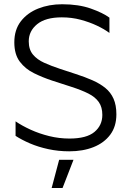

<svg xmlns="http://www.w3.org/2000/svg" viewBox="-20 -719 627 925"><path d="M473 -165.3Q473 -203 456 -227.2Q439.1 -251.4 406 -268.2Q372.9 -284.9 323.6 -300.8L231.2 -330.7Q185.8 -345.7 144 -366.2Q102.1 -386.7 75.5 -421.8Q49 -456.9 49 -515Q49 -575.7 80.4 -616.4Q111.9 -657.1 164.1 -677.8Q216.4 -698.5 279.3 -698.5Q358.8 -698.5 417.5 -677.8Q476.2 -657 507.2 -634V-560.3Q483.1 -578.4 447.2 -595.4Q411.3 -612.4 368.4 -623.9Q325.4 -635.4 277.7 -635.4Q199.5 -635.4 159 -602.5Q118.5 -569.5 118.5 -519.9Q118.5 -480.7 138.5 -456.4Q158.6 -432.1 192.7 -416.7Q226.8 -401.3 269.7 -387.1L344.4 -362.6Q389.3 -348.2 425.5 -332.2Q461.6 -316.2 487.5 -295.2Q513.3 -274.2 527 -243.4Q540.7 -212.6 540.7 -168.2Q540.7 -109.8 511.2 -70.2Q481.7 -30.6 430.7 -10.3Q379.7 10 313.7 10Q261.3 10 213 -0.4Q164.7 -10.8 124.3 -28.1Q84 -45.5 55 -64.5V-134.4Q86.1 -113.1 127.7 -94.1Q169.3 -75.1 217.1 -63.3Q264.9 -51.5 314.4 -51.5Q397 -51.5 435 -83.3Q473 -115 473 -165.3ZM334 51 281.4 186.6H228.9L264.9 51Z"/></svg>

Font: Roundo Variable
Style: Regular
Weight: 200
Designer: Shiva Nallaperumal
Foundry: Indian Type Foundry
Version: Version 2.000